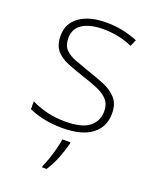

<svg xmlns="http://www.w3.org/2000/svg" viewBox="-142 -715 746 924"><g transform="rotate(20 231.0 -252.5)"><path d="M416 -230Q416 -161 364.5 -122Q313 -83 214 -83Q159 -83 115 -93Q71 -103 42 -117V-157Q80 -138 124 -127.5Q168 -117 215 -117Q301 -117 339 -147Q377 -177 377 -228Q377 -263 357.5 -285Q338 -307 303 -322Q268 -337 223 -351Q175 -367 137 -382.5Q99 -398 77 -424.5Q55 -451 55 -499Q55 -562 105.5 -597.5Q156 -633 241 -633Q288 -633 329 -624Q370 -615 403 -601L388 -567Q359 -581 319 -589.5Q279 -598 240 -598Q171 -598 132.5 -573.5Q94 -549 94 -500Q94 -463 113 -443Q132 -423 165 -410.5Q198 -398 241 -383Q287 -368 326.5 -351.5Q366 -335 391 -307Q416 -279 416 -230ZM275 -25Q266 11 250 52Q234 93 211 128H188V121Q196 105 205.5 77.5Q215 50 223 19.5Q231 -11 234 -32H275Z"/></g></svg>

Font: Noto Sans Telugu UI ExtraLight
Style: Regular
Weight: 200
Designer: Jelle Bosma - Monotype Design Team
Foundry: Monotype Imaging Inc.
Version: Version 2.005; ttfautohint (v1.8.4.7-5d5b)